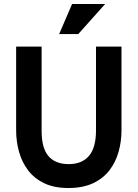

<svg xmlns="http://www.w3.org/2000/svg" viewBox="-20 -934 691 964"><path d="M342 -914H508L373 -763H277ZM61 -280V-700H189V-276Q189 -190 223.5 -150Q258 -110 325 -110Q391 -110 426.5 -151Q462 -192 462 -280V-700H590V-280Q590 -224 575.5 -172Q561 -120 529.5 -79Q498 -38 447 -14Q396 10 323 10Q252 10 202 -14Q152 -38 121 -79Q90 -120 75.5 -172Q61 -224 61 -280Z"/></svg>

Font: Haskoy Bold
Style: Regular
Weight: 700
Designer: Ertekin Erdin
Foundry: Ertekin Erdin
Version: Version 1.500; ttfautohint (v1.8.3)